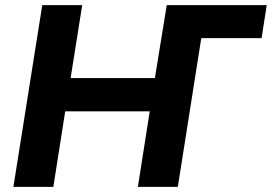

<svg xmlns="http://www.w3.org/2000/svg" viewBox="-20 -725 1055 745"><path d="M32 0 144 -705H299L254 -422H581L627 -705H1015L995 -577H761L670 0H515L561 -293H233L187 0Z"/></svg>

Font: Nunito Sans 12pt ExtraBold
Style: Italic
Weight: 800
Italic angle: -9°
Designer: Vernon Adams
Foundry: Vernon Adams
Version: Version 3.101;gftools[0.9.27]